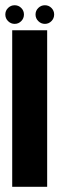

<svg xmlns="http://www.w3.org/2000/svg" viewBox="-38 -716 227 736"><path d="M8.8 0V-600H142.8V0ZM18.2 -624.5Q3.5 -624.5 -7.1 -635.1Q-17.6 -645.6 -17.6 -660.4Q-17.6 -675.1 -7.1 -685.5Q3.5 -695.9 18.2 -695.9Q33 -695.9 43.4 -685.5Q53.8 -675.1 53.8 -660.4Q53.8 -645.6 43.4 -635.1Q33 -624.5 18.2 -624.5ZM134.1 -624.5Q119.4 -624.5 108.8 -635.1Q98.2 -645.6 98.2 -660.4Q98.2 -675.1 108.8 -685.5Q119.4 -695.9 134.1 -695.9Q148.9 -695.9 159.2 -685.5Q169.6 -675.1 169.6 -660.4Q169.6 -645.6 159.2 -635.1Q148.9 -624.5 134.1 -624.5Z"/></svg>

Font: Anybody UltraCondensed Thin
Style: Regular
Weight: 100
Width: 1
Designer: Tyler Finck
Foundry: Etcetera Type Company
Version: Version 1.110